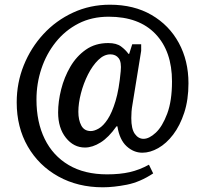

<svg xmlns="http://www.w3.org/2000/svg" viewBox="-20 -609 870 816"><path d="M631 128Q575 165 519 176Q463 187 417 187Q311 187 228 141Q145 95 98 13.5Q51 -68 51 -174Q51 -257 81 -331.5Q111 -406 164.5 -464Q218 -522 290.5 -555.5Q363 -589 447 -589Q549 -589 624 -545.5Q699 -502 740 -426.5Q781 -351 781 -255Q781 -185 763 -130Q745 -75 716 -37Q687 1 652.5 20.5Q618 40 585 40Q548 40 518 12.5Q488 -15 479 -72H475Q442 -25 407.5 -3.5Q373 18 341 18Q293 18 260 -23.5Q227 -65 227 -131Q227 -178 240 -229.5Q253 -281 279 -325.5Q305 -370 345 -398Q385 -426 440 -426Q475 -426 494.5 -411.5Q514 -397 526 -380H529L542 -421H580V-393L543 -165Q540 -149 539 -134.5Q538 -120 538 -107Q538 -61 553 -40Q568 -19 590 -19Q614 -19 642 -45Q670 -71 690.5 -125.5Q711 -180 711 -263Q711 -391 641 -464.5Q571 -538 442 -538Q370 -538 313.5 -509Q257 -480 217 -430Q177 -380 156 -317Q135 -254 135 -186Q135 -90 170 -18.5Q205 53 272 92.5Q339 132 435 132Q490 132 531.5 122.5Q573 113 613 91ZM449 -378Q422 -378 397.5 -354Q373 -330 354 -292.5Q335 -255 324 -212.5Q313 -170 313 -134Q313 -99 325.5 -75.5Q338 -52 366 -52Q381 -52 400 -63Q419 -74 437.5 -102Q456 -130 471 -179.5Q486 -229 493 -306Q497 -345 484.5 -361.5Q472 -378 449 -378Z"/></svg>

Font: Alike
Style: Regular
Weight: 400
Designer: Sveta Sebyakina
Foundry: Cyreal (www.cyreal.org)
Version: Version 1.301; ttfautohint (v1.8.4.7-5d5b)